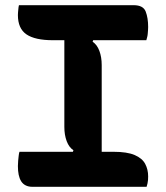

<svg xmlns="http://www.w3.org/2000/svg" viewBox="-20 -720 640 740"><path d="M372 -108H252L263 -141Q246 -152 237 -176Q228 -200 228 -231Q228 -276 228 -321Q228 -366 228 -411Q228 -456 228 -501Q228 -546 228 -592H348L337 -559Q354 -548 363 -524Q372 -500 372 -469Q372 -423 372 -379Q372 -335 372 -289.5Q372 -244 372 -198.5Q372 -153 372 -108ZM545 0H105Q90 0 79 -5.5Q68 -11 61.5 -21.5Q55 -32 52 -46.5Q49 -61 49 -80Q49 -91 50 -100.5Q51 -110 52 -119.5Q53 -129 55 -135H417Q470 -135 499 -122.5Q528 -110 539.5 -88.5Q551 -67 551 -40Q551 -33 550.5 -26.5Q550 -20 548.5 -13Q547 -6 545 0ZM53 -700H495Q532 -700 541.5 -675.5Q551 -651 551 -616Q551 -610 550.5 -604Q550 -598 549.5 -591Q549 -584 547.5 -578Q546 -572 544 -565H184Q115 -565 82 -587.5Q49 -610 49 -662Q49 -667 49.5 -672.5Q50 -678 50.5 -683Q51 -688 51.5 -692.5Q52 -697 53 -700Z"/></svg>

Font: Recursive Monospace Casual
Style: Bold
Weight: 700
Version: Version 1.047